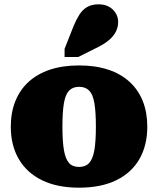

<svg xmlns="http://www.w3.org/2000/svg" viewBox="-20 -857 732 889"><path d="M662 -270Q662 -184 625.5 -120.5Q589 -57 518.5 -22.5Q448 12 346 12Q245 12 174.5 -22.5Q104 -57 67 -120.5Q30 -184 30 -270Q30 -336 51 -388.5Q72 -441 112.5 -478Q153 -515 211.5 -534.5Q270 -554 346 -554Q422 -554 481 -534.5Q540 -515 580.5 -477.5Q621 -440 641.5 -388Q662 -336 662 -270ZM269 -271Q269 -203 276 -162Q283 -121 299.5 -102.5Q316 -84 346 -84Q376 -84 393 -102.5Q410 -121 417 -162Q424 -203 424 -271Q424 -339 417 -379.5Q410 -420 393 -437.5Q376 -455 346 -455Q317 -455 300 -437.5Q283 -420 276 -379.5Q269 -339 269 -271ZM321 -737Q333 -766 347.5 -789Q362 -812 383.5 -824.5Q405 -837 436 -837Q477 -837 502 -813Q527 -789 527 -755Q527 -731 516.5 -710.5Q506 -690 486.5 -673Q467 -656 440 -642L342 -593H279V-631Z"/></svg>

Font: Roboto Serif Black
Style: Regular
Weight: 900
Designer: Greg Gazdowicz
Foundry: Commercial Type
Version: Version 1.008